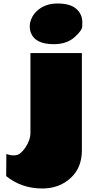

<svg xmlns="http://www.w3.org/2000/svg" viewBox="-20 -908 536 1090"><path d="M306.6 -888.2Q377.9 -888.2 412.6 -858.2Q447.3 -828.1 447.3 -782.2Q447.3 -782.2 447 -758.8Q446.8 -735.4 402.6 -696.3Q358.4 -657.2 285.2 -657.2Q181.6 -657.2 156.2 -719.7Q148.9 -737.3 148.9 -758.8Q148.9 -780.3 159.2 -803.7Q169.4 -827.1 189.5 -845.7Q235.4 -888.2 306.6 -888.2ZM220.2 162.1Q102.5 162.1 15.1 91.8L16.1 -34.2Q35.6 -25.9 58.1 -25.9Q80.6 -25.9 95.7 -38.3Q110.8 -50.8 123.5 -69.3Q152.8 -112.8 152.8 -154.8V-606.9H444.8V-54.2Q444.8 44.9 380.1 103.5Q315.4 162.1 220.2 162.1Z"/></svg>

Font: Fz Rammetto One
Style: Regular
Weight: 400
Designer: Vernon Adams
Foundry: Vernon Adams
Version: Vit hóa bi c Thuy @ FontZin.Com